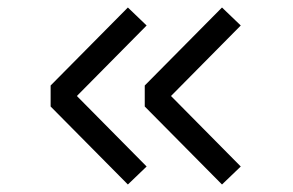

<svg xmlns="http://www.w3.org/2000/svg" viewBox="-20 -526 781 512"><path d="M366 -34ZM436 -270 622 -82 572 -34 366 -242V-298L572 -506L622 -458ZM185 -270 371 -82 321 -34 115 -242V-298L321 -506L371 -458Z"/></svg>

Font: Biryani Light
Style: Regular
Weight: 300
Designer: Dan Reynolds and Mathieu Réguer
Foundry: Dan Reynolds and Mathieu Réguer
Version: Version 1.004; ttfautohint (v1.1) -l 5 -r 5 -G 72 -x 0 -D la